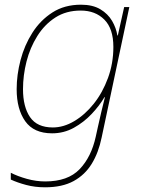

<svg xmlns="http://www.w3.org/2000/svg" viewBox="-20 -558 608 818"><path d="M172 240Q129 240 91.5 230Q54 220 26 207V178Q55 193 94.5 204Q134 215 173 215Q269 215 319 163Q369 111 388 24L397 -17Q403 -45 411.5 -80.5Q420 -116 427 -144H425Q404 -108 370.5 -72.5Q337 -37 294.5 -13.5Q252 10 202 10Q124 10 87.5 -41.5Q51 -93 51 -178Q51 -239 67.5 -302Q84 -365 118 -418.5Q152 -472 203.5 -505Q255 -538 325 -538Q375 -538 407.5 -518.5Q440 -499 457.5 -469Q475 -439 480 -407H482L509 -528H531L413 28Q400 92 371 139.5Q342 187 293.5 213.5Q245 240 172 240ZM205 -15Q251 -15 296.5 -42Q342 -69 379.5 -116Q417 -163 440 -225.5Q463 -288 463 -358Q463 -436 424.5 -474.5Q386 -513 324 -513Q262 -513 216 -483.5Q170 -454 139 -404.5Q108 -355 93 -296Q78 -237 78 -178Q78 -103 108 -59Q138 -15 205 -15Z"/></svg>

Font: Noto Sans Thin
Style: Italic
Weight: 100
Italic angle: -12°
Designer: Monotype Design Team
Foundry: Monotype Imaging Inc.
Version: Version 2.013; ttfautohint (v1.8.4.7-5d5b)